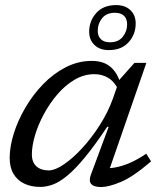

<svg xmlns="http://www.w3.org/2000/svg" viewBox="-20 -744 648 774"><path d="M346.5 -40 418 -232.5H412Q361.5 -157 322.2 -109.5Q283 -62 251.5 -36Q220 -10 193.5 -0.2Q167 9.5 142 9.5Q105.5 9.5 77.8 -3.8Q50 -17 34.5 -43Q19 -69 19 -107.5Q19 -153.5 35.8 -206.5Q52.5 -259.5 82.8 -311Q113 -362.5 154.2 -405Q195.5 -447.5 245.2 -473Q295 -498.5 350 -498.5Q396.5 -498.5 424.5 -475.2Q452.5 -452 465 -409L459 -379Q442 -414.5 416.8 -429.8Q391.5 -445 361 -445Q319 -445 281 -422.8Q243 -400.5 211.5 -363.8Q180 -327 156.8 -283.8Q133.5 -240.5 121 -198Q108.5 -155.5 108.5 -122Q108.5 -89.5 127 -73.2Q145.5 -57 176 -57Q202 -57 238.2 -81.8Q274.5 -106.5 312.2 -147.8Q350 -189 382.8 -240.5Q415.5 -292 435 -346L461.5 -422.5L522 -490.5H570L413 -37.5L394 -66.5Q416 -64 443.5 -68.8Q471 -73.5 503.2 -87.2Q535.5 -101 569.5 -124.5L589 -93.5Q516.5 -31 467.2 -10.5Q418 10 388 10Q358 10 347.5 -2.5Q337 -15 346.5 -40ZM448 -723.5Q484.5 -723.5 505.8 -703Q527 -682.5 527 -649.5Q527 -605.5 498.5 -573.8Q470 -542 418.5 -542Q382.5 -542 361 -562.5Q339.5 -583 339.5 -616Q339.5 -660 368.2 -691.8Q397 -723.5 448 -723.5ZM423 -573.5Q457.5 -573.5 475 -595.8Q492.5 -618 492.5 -645.5Q492.5 -668 480 -680.2Q467.5 -692.5 443.5 -692.5Q409 -692.5 391.5 -670.5Q374 -648.5 374 -620Q374 -598 386.8 -585.8Q399.5 -573.5 423 -573.5Z"/></svg>

Font: Newsreader 9pt
Style: Italic
Weight: 400
Italic angle: -17°
Designer: Hugues Gentile
Foundry: Production Type
Version: Version 1.003